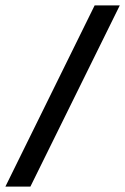

<svg xmlns="http://www.w3.org/2000/svg" viewBox="-67 -694 466 714"><path d="M-47 0 285 -674H378.5L46 0Z"/></svg>

Font: Anybody Medium
Style: Italic
Weight: 500
Italic angle: -10°
Designer: Tyler Finck
Foundry: Etcetera Type Company
Version: Version 1.010; ttfautohint (v1.8.3) -l 8 -r 50 -G 200 -x 14 